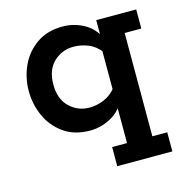

<svg xmlns="http://www.w3.org/2000/svg" viewBox="-91 -492 712 747"><g transform="rotate(-15 265.5 -119.0)"><path d="M291 171V94H351V-67H365Q345 -30 306.5 -10Q268 10 226 10Q163 10 120 -20.5Q77 -51 55.5 -99Q34 -147 34 -200Q34 -253 55.5 -300.5Q77 -348 120 -378.5Q163 -409 226 -409Q268 -409 306.5 -389.5Q345 -370 365 -332H359V-399H520V-322H453V94H513V171ZM246 -77Q276 -77 305 -89Q334 -101 356 -129L351 -87V-308L356 -270Q334 -299 305 -310.5Q276 -322 246 -322Q200 -322 166.5 -290.5Q133 -259 133 -200Q133 -141 166.5 -109Q200 -77 246 -77Z"/></g></svg>

Font: Rokkitt SemiBold
Style: Regular
Weight: 600
Designer: Vernon Adams
Foundry: Vernon Adams
Version: Version 3.103